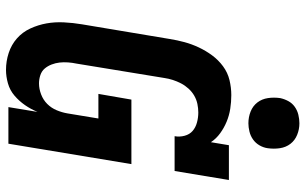

<svg xmlns="http://www.w3.org/2000/svg" viewBox="-209 -801 1018 640"><g transform="rotate(90 300.0 -481.0)"><path d="M213 8Q184 8 156.5 -1Q129 -10 108 -28.5Q87 -47 75 -73Q63 -99 58 -127Q53 -155 54.5 -185Q56 -215 61 -245L110 -538Q114 -563 120.5 -587Q127 -611 138 -634.5Q149 -658 164.5 -679Q180 -700 201 -715.5Q222 -731 247 -737Q272 -743 297 -743Q320 -743 342.5 -739.5Q365 -736 385.5 -727.5Q406 -719 424 -706Q442 -693 454 -675L464 -735H580L550 -554H434Q437 -571 432.5 -587.5Q428 -604 416.5 -614Q405 -624 388.5 -628.5Q372 -633 355 -633Q341 -633 326.5 -630Q312 -627 299 -619.5Q286 -612 275.5 -600.5Q265 -589 258 -575.5Q251 -562 246.5 -548Q242 -534 240 -520L192 -227Q189 -213 188 -198.5Q187 -184 188.5 -170.5Q190 -157 195 -144Q200 -131 208.5 -121Q217 -111 230.5 -106.5Q244 -102 258 -102Q276 -102 294.5 -109Q313 -116 326.5 -129.5Q340 -143 347.5 -161Q355 -179 358 -197L375 -300H293L312 -410H527L459 0H337L353 -97Q344 -75 330.5 -55.5Q317 -36 299 -20.5Q281 -5 258 1.5Q235 8 213 8ZM391 -800Q370 -800 351.5 -807.5Q333 -815 321.5 -830Q310 -845 307 -865Q304 -885 307 -906Q310 -920 317 -933Q324 -946 336 -954.5Q348 -963 362.5 -966.5Q377 -970 391 -970Q411 -970 429.5 -962.5Q448 -955 459.5 -940Q471 -925 474 -905Q477 -885 474 -864Q472 -850 464.5 -837Q457 -824 445 -815.5Q433 -807 418.5 -803.5Q404 -800 391 -800Z"/></g></svg>

Font: Iosevka Etoile XBdObl
Style: Regular
Weight: 800
Italic angle: -9°
Designer: Belleve Invis
Foundry: Belleve Invis
Version: Version 15.5.2; ttfautohint (v1.8.4)